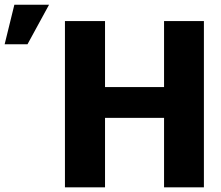

<svg xmlns="http://www.w3.org/2000/svg" viewBox="-224 -801 947 821"><path d="M647.9 0H477.5V-296.9H225.1V0H53.7V-710.9H225.1V-428.7H477.5V-710.9H647.9ZM-162.6 -780.8H-14.2L-106.4 -611.8H-204.1Z"/></svg>

Font: Roboto Black
Style: Regular
Weight: 900
Designer: Google
Version: Version 2.134; 2016